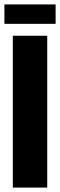

<svg xmlns="http://www.w3.org/2000/svg" viewBox="-23 -850 272 870"><path d="M35 0V-688H191V0ZM-3 -742V-830H229V-742Z"/></svg>

Font: Saira ExtraCondensed Black
Style: Regular
Weight: 900
Width: 2
Designer: Hector Gatti with collaboration of the Omnibus-Type team
Foundry: Omnibus-Type
Version: Version 1.101